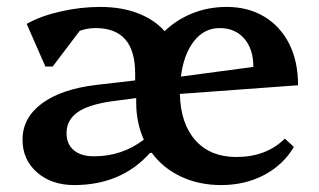

<svg xmlns="http://www.w3.org/2000/svg" viewBox="-20 -521 920 554"><path d="M194 13Q129 13 87 -23.5Q45 -60 45 -118Q45 -181 101 -222.5Q157 -264 258 -276L370 -289V-309Q370 -440 256 -440Q232 -440 210 -432L132 -329H111L57 -452Q95 -474 153 -487.5Q211 -501 269 -501Q331 -501 378.5 -482.5Q426 -464 455 -431Q489 -464 535 -482.5Q581 -501 634 -501Q696 -501 742.5 -473Q789 -445 814.5 -394.5Q840 -344 840 -275L499 -250Q501 -164 544 -116Q587 -68 662 -68Q748 -68 802 -121L828 -97Q797 -45 742 -16Q687 13 618 13Q554 13 502 -11.5Q450 -36 418 -80H413Q330 13 194 13ZM614 -440Q569 -440 539.5 -402Q510 -364 502 -300L711 -328Q711 -380 684.5 -410Q658 -440 614 -440ZM172 -137Q172 -105 193 -87.5Q214 -70 251 -70Q332 -70 395 -118Q373 -167 373 -225Q373 -232 373 -238L304 -229Q234 -219 203 -196.5Q172 -174 172 -137Z"/></svg>

Font: Platypi Medium
Style: Regular
Weight: 500
Designer: David Sargent
Foundry: Bolt Cutter Type
Version: Version 1.200; ttfautohint (v1.8.4.7-5d5b)